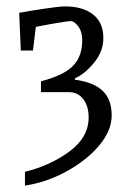

<svg xmlns="http://www.w3.org/2000/svg" viewBox="-20 -492 416 600"><path d="M58 45Q138 25 197.5 -19Q257 -63 257 -125Q257 -161 240 -182.5Q223 -204 196 -204H108V-238Q178 -256 207.5 -285.5Q237 -315 237 -366Q237 -393 224.5 -409.5Q212 -426 202 -426Q192 -426 154 -419.5Q116 -413 92 -408L83 -334H45L40 -452Q72 -458 119.5 -465Q167 -472 183 -472Q238 -472 270.5 -447Q303 -422 303 -373Q303 -331 273.5 -295.5Q244 -260 214 -247V-243Q273 -235 301 -208Q329 -181 329 -131Q329 -84 290 -37.5Q251 9 188 43.5Q125 78 58 88Z"/></svg>

Font: Grenze Light
Style: Regular
Weight: 300
Designer: Renata Polastri
Foundry: Omnibus-Type
Version: Version 1.002; ttfautohint (v1.8)